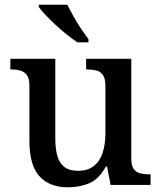

<svg xmlns="http://www.w3.org/2000/svg" viewBox="-20 -786 684 816"><path d="M269 10Q190 10 147.5 -37Q105 -84 105 -187V-422Q105 -452 94.5 -466.5Q84 -481 66.5 -486Q49 -491 27 -491H24V-536H215V-198Q215 -155 223.5 -124Q232 -93 253.5 -76.5Q275 -60 312 -60Q352 -60 378 -80Q404 -100 416 -136Q428 -172 428 -219V-421Q428 -452 417.5 -467Q407 -482 389 -486.5Q371 -491 349 -491H346V-536H538V-111Q538 -82 548.5 -67.5Q559 -53 577 -49Q595 -45 616 -45H620V0H450L435 -78H430Q399 -23 358 -6.5Q317 10 269 10ZM309 -606Q288 -620 263.5 -639.5Q239 -659 215.5 -681Q192 -703 173 -723Q154 -743 145 -756V-766H266Q277 -744 292 -717Q307 -690 324.5 -664Q342 -638 356 -619V-606Z"/></svg>

Font: Noto Serif Armenian Medium
Style: Regular
Weight: 500
Version: Version 2.007